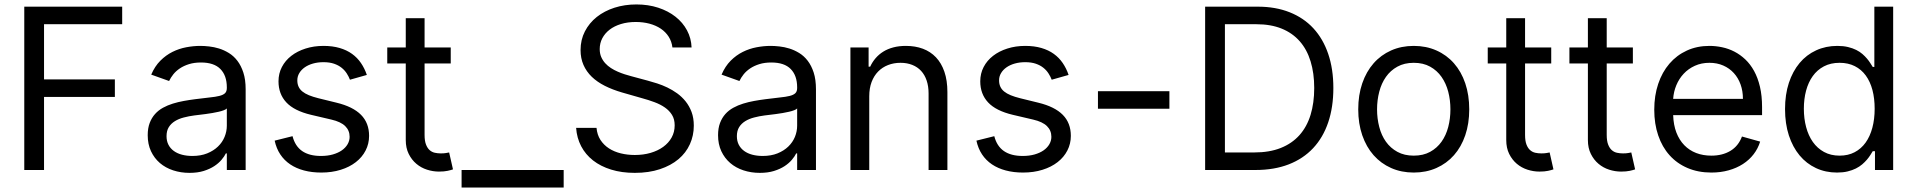

<svg xmlns="http://www.w3.org/2000/svg" viewBox="-20 -757 8539 855"><path d="M88.1 -727.3H524.1V-649.1H176.1V-403.4H491.5V-325.3H176.1V0H88.1Z M823.9 12.8Q785.2 12.8 751.1 1.6Q717 -9.6 691.9 -31.1Q666.9 -52.6 652.3 -83.8Q637.8 -115.1 637.8 -154.8Q637.8 -186.1 646.5 -209.2Q655.2 -232.2 670.3 -249.1Q685.4 -266 705.8 -277.2Q726.2 -288.4 749.6 -295.6Q773.1 -302.9 798.7 -307.5Q824.2 -312.1 849.4 -315.3Q886.7 -320.3 913.4 -323Q940 -325.6 957 -329.9Q974.1 -334.2 982.1 -342Q990.1 -349.8 990.1 -365.1V-367.9Q990.1 -420.5 961.5 -449.6Q932.9 -478.7 875 -478.7Q845.2 -478.7 821.7 -471.4Q798.3 -464.1 780.9 -452.4Q763.5 -440.7 751.8 -426Q740.1 -411.2 733 -396.3L653.4 -424.7Q669.4 -462 694.1 -486.7Q718.8 -511.4 748 -525.9Q777.3 -540.5 809.3 -546.5Q841.3 -552.6 872.2 -552.6Q889.6 -552.6 911.2 -550.2Q932.9 -547.9 955.3 -541Q977.6 -534.1 999.1 -521Q1020.6 -507.8 1037.1 -486.3Q1053.6 -464.8 1063.7 -433.8Q1073.9 -402.7 1073.9 -359.4V0H990.1V-73.9H985.8Q979.4 -60.7 966.6 -45.5Q953.8 -30.2 934.1 -17.2Q914.4 -4.3 887.1 4.3Q859.7 12.8 823.9 12.8ZM836.6 -62.5Q873.9 -62.5 902.5 -74Q931.1 -85.6 950.6 -104.4Q970.2 -123.2 980.1 -147.5Q990.1 -171.9 990.1 -197.4V-274.1Q986.5 -269.9 976.9 -266.2Q967.3 -262.4 954.2 -259.4Q941.1 -256.4 925.6 -253.7Q910.2 -251.1 895.2 -249.1Q880.3 -247.2 867.2 -245.6Q854 -244 845.2 -242.9Q820.7 -239.7 798.3 -233.8Q775.9 -228 758.9 -217.5Q741.8 -207 731.7 -190.9Q721.6 -174.7 721.6 -150.6Q721.6 -128.9 730.1 -112.4Q738.6 -95.9 754.1 -84.7Q769.5 -73.5 790.7 -68Q811.8 -62.5 836.6 -62.5Z M1538.4 -402Q1533 -416.2 1524.1 -430Q1515.3 -443.9 1501.4 -455.1Q1487.6 -466.3 1467.7 -473.2Q1447.8 -480.1 1420.5 -480.1Q1395.6 -480.1 1374.1 -474.1Q1352.6 -468 1337.2 -457.2Q1321.7 -446.4 1312.9 -431.6Q1304 -416.9 1304 -399.1Q1304 -383.5 1309.5 -371.3Q1315 -359 1326.5 -349.6Q1338.1 -340.2 1355.8 -332.9Q1373.6 -325.6 1397.7 -319.6L1478.7 -299.7Q1551.8 -282 1587.7 -245.6Q1623.6 -209.2 1623.6 -152Q1623.6 -116.8 1608.1 -86.8Q1592.7 -56.8 1564.6 -35Q1536.6 -13.1 1497.3 -0.9Q1458.1 11.4 1410.5 11.4Q1368.6 11.4 1333.8 2.1Q1299 -7.1 1272.4 -25Q1245.7 -43 1228.2 -69.4Q1210.6 -95.9 1203.1 -130.7L1282.7 -150.6Q1294 -106.2 1325.6 -84.3Q1357.2 -62.5 1409.1 -62.5Q1438.6 -62.5 1462.2 -69.2Q1485.8 -76 1502.3 -87.5Q1518.8 -99.1 1527.9 -114.7Q1536.9 -130.3 1536.9 -147.7Q1536.9 -176.1 1517.2 -195.5Q1497.5 -214.8 1456 -224.4L1365.1 -245.7Q1290.1 -263.5 1255.1 -301Q1220.2 -338.4 1220.2 -394.9Q1220.2 -429.7 1235.3 -458.6Q1250.4 -487.6 1277.2 -508.3Q1304 -529.1 1340.7 -540.8Q1377.5 -552.6 1420.5 -552.6Q1460.9 -552.6 1492.5 -543.3Q1524.1 -534.1 1547.8 -517Q1571.4 -500 1587.5 -476.2Q1603.7 -452.4 1613.6 -423.3Z M1987.2 -474.4H1870.7V-156.2Q1870.7 -129.6 1877 -113.5Q1883.2 -97.3 1893.3 -88.4Q1903.4 -79.5 1916.4 -76.7Q1929.3 -73.9 1943.2 -73.9Q1957 -73.9 1965.9 -75.5Q1974.8 -77.1 1980.1 -78.1L1997.2 -2.8Q1988.6 0.4 1973.4 3.7Q1958.1 7.1 1934.7 7.1Q1908 7.1 1881.6 -1.4Q1855.1 -9.9 1834.2 -27.5Q1813.2 -45.1 1800.1 -71.6Q1786.9 -98 1786.9 -133.5V-474.4H1704.5V-545.5H1786.9V-676.1H1870.7V-545.5H1987.2Z M2490.1 78.1H2035.5V0H2490.1Z M2974.4 -545.5Q2971.2 -572.4 2957.7 -593.6Q2944.2 -614.7 2922.6 -629.3Q2900.9 -643.8 2872.5 -651.5Q2844.1 -659.1 2811.1 -659.1Q2774.9 -659.1 2745.2 -650Q2715.6 -641 2694.6 -624.8Q2673.7 -608.7 2662.1 -586.6Q2650.6 -564.6 2650.6 -538.4Q2650.6 -518.8 2657.3 -503.2Q2664.1 -487.6 2675.1 -475.5Q2686.1 -463.4 2700.6 -454Q2715.2 -444.6 2730.8 -437.9Q2746.4 -431.1 2762.1 -426.1Q2777.7 -421.2 2791.2 -417.6L2865.1 -397.7Q2883.9 -392.8 2906.4 -385.5Q2929 -378.2 2951.7 -367.4Q2974.4 -356.5 2995.6 -341.3Q3016.7 -326 3033.2 -305.4Q3049.7 -284.8 3059.7 -258.2Q3069.6 -231.5 3069.6 -197.4Q3069.6 -153.4 3052.2 -114.9Q3034.8 -76.3 3001.2 -48.1Q2967.7 -19.9 2918.7 -3.6Q2869.7 12.8 2806.8 12.8Q2748.2 12.8 2701.3 -1.8Q2654.5 -16.3 2620.9 -42.6Q2587.4 -68.9 2568 -105.8Q2548.7 -142.8 2545.5 -187.5H2636.4Q2639.2 -156.6 2653.9 -133.9Q2668.7 -111.2 2691.8 -96.2Q2714.8 -81.3 2744.7 -74Q2774.5 -66.8 2806.8 -66.8Q2844.8 -66.8 2877.1 -76.2Q2909.4 -85.6 2933.4 -103Q2957.4 -120.4 2970.9 -144.7Q2984.4 -169 2984.4 -198.9Q2984.4 -226.2 2972.5 -245.4Q2960.6 -264.6 2940.7 -278.4Q2920.8 -292.3 2894.5 -302Q2868.3 -311.8 2839.5 -319.6L2750 -345.2Q2707.4 -357.6 2673.3 -374.8Q2639.2 -392 2615.2 -415.1Q2591.3 -438.2 2578.3 -467.9Q2565.3 -497.5 2565.3 -534.1Q2565.3 -579.9 2584.7 -617.4Q2604 -654.8 2637.6 -681.5Q2671.2 -708.1 2716.4 -722.7Q2761.7 -737.2 2813.9 -737.2Q2866.8 -737.2 2911.2 -722.7Q2955.6 -708.1 2988.1 -682.5Q3020.6 -657 3039.4 -621.8Q3058.2 -586.6 3059.7 -545.5Z M3363.6 12.8Q3324.9 12.8 3290.8 1.6Q3256.7 -9.6 3231.7 -31.1Q3206.7 -52.6 3192.1 -83.8Q3177.6 -115.1 3177.6 -154.8Q3177.6 -186.1 3186.3 -209.2Q3195 -232.2 3210 -249.1Q3225.1 -266 3245.6 -277.2Q3266 -288.4 3289.4 -295.6Q3312.9 -302.9 3338.4 -307.5Q3364 -312.1 3389.2 -315.3Q3426.5 -320.3 3453.1 -323Q3479.8 -325.6 3496.8 -329.9Q3513.8 -334.2 3521.8 -342Q3529.8 -349.8 3529.8 -365.1V-367.9Q3529.8 -420.5 3501.2 -449.6Q3472.7 -478.7 3414.8 -478.7Q3384.9 -478.7 3361.5 -471.4Q3338.1 -464.1 3320.7 -452.4Q3303.3 -440.7 3291.5 -426Q3279.8 -411.2 3272.7 -396.3L3193.2 -424.7Q3209.2 -462 3233.8 -486.7Q3258.5 -511.4 3287.8 -525.9Q3317.1 -540.5 3349.1 -546.5Q3381 -552.6 3411.9 -552.6Q3429.3 -552.6 3451 -550.2Q3472.7 -547.9 3495 -541Q3517.4 -534.1 3538.9 -521Q3560.4 -507.8 3576.9 -486.3Q3593.4 -464.8 3603.5 -433.8Q3613.6 -402.7 3613.6 -359.4V0H3529.8V-73.9H3525.6Q3519.2 -60.7 3506.4 -45.5Q3493.6 -30.2 3473.9 -17.2Q3454.2 -4.3 3426.8 4.3Q3399.5 12.8 3363.6 12.8ZM3376.4 -62.5Q3413.7 -62.5 3442.3 -74Q3470.9 -85.6 3490.4 -104.4Q3509.9 -123.2 3519.9 -147.5Q3529.8 -171.9 3529.8 -197.4V-274.1Q3526.3 -269.9 3516.7 -266.2Q3507.1 -262.4 3494 -259.4Q3480.8 -256.4 3465.4 -253.7Q3449.9 -251.1 3435 -249.1Q3420.1 -247.2 3407 -245.6Q3393.8 -244 3384.9 -242.9Q3360.4 -239.7 3338.1 -233.8Q3315.7 -228 3298.7 -217.5Q3281.6 -207 3271.5 -190.9Q3261.4 -174.7 3261.4 -150.6Q3261.4 -128.9 3269.9 -112.4Q3278.4 -95.9 3293.9 -84.7Q3309.3 -73.5 3330.4 -68Q3351.6 -62.5 3376.4 -62.5Z M3850.9 0H3767V-545.5H3848V-460.2H3855.1Q3864.7 -481.2 3879.3 -498Q3893.8 -514.9 3913.5 -527.2Q3933.2 -539.4 3958.3 -546Q3983.3 -552.6 4014.2 -552.6Q4055.8 -552.6 4089.7 -540Q4123.6 -527.3 4147.9 -501.8Q4172.2 -476.2 4185.5 -437.5Q4198.9 -398.8 4198.9 -346.6V0H4115.1V-340.9Q4115.1 -372.9 4106.5 -398.3Q4098 -423.7 4081.9 -441.2Q4065.7 -458.8 4042.4 -468Q4019.2 -477.3 3990.1 -477.3Q3959.9 -477.3 3934.5 -467.3Q3909.1 -457.4 3890.4 -438.4Q3871.8 -419.4 3861.3 -391.7Q3850.9 -364 3850.9 -328.1Z M4663.4 -402Q4658 -416.2 4649.1 -430Q4640.3 -443.9 4626.4 -455.1Q4612.6 -466.3 4592.7 -473.2Q4572.8 -480.1 4545.5 -480.1Q4520.6 -480.1 4499.1 -474.1Q4477.6 -468 4462.2 -457.2Q4446.7 -446.4 4437.9 -431.6Q4429 -416.9 4429 -399.1Q4429 -383.5 4434.5 -371.3Q4440 -359 4451.5 -349.6Q4463.1 -340.2 4480.8 -332.9Q4498.6 -325.6 4522.7 -319.6L4603.7 -299.7Q4676.8 -282 4712.7 -245.6Q4748.6 -209.2 4748.6 -152Q4748.6 -116.8 4733.1 -86.8Q4717.7 -56.8 4689.6 -35Q4661.6 -13.1 4622.3 -0.9Q4583.1 11.4 4535.5 11.4Q4493.6 11.4 4458.8 2.1Q4424 -7.1 4397.4 -25Q4370.7 -43 4353.2 -69.4Q4335.6 -95.9 4328.1 -130.7L4407.7 -150.6Q4419 -106.2 4450.6 -84.3Q4482.2 -62.5 4534.1 -62.5Q4563.6 -62.5 4587.2 -69.2Q4610.8 -76 4627.3 -87.5Q4643.8 -99.1 4652.9 -114.7Q4661.9 -130.3 4661.9 -147.7Q4661.9 -176.1 4642.2 -195.5Q4622.5 -214.8 4581 -224.4L4490.1 -245.7Q4415.1 -263.5 4380.1 -301Q4345.2 -338.4 4345.2 -394.9Q4345.2 -429.7 4360.3 -458.6Q4375.4 -487.6 4402.2 -508.3Q4429 -529.1 4465.7 -540.8Q4502.5 -552.6 4545.5 -552.6Q4585.9 -552.6 4617.5 -543.3Q4649.1 -534.1 4672.8 -517Q4696.4 -500 4712.5 -476.2Q4728.7 -452.4 4738.6 -423.3Z M5187.5 -272.7H4869.3V-350.9H5187.5Z M5346.6 0V-727.3H5581Q5660.5 -727.3 5723 -702.4Q5785.5 -677.6 5828.7 -630.9Q5871.8 -584.2 5894.7 -517Q5917.6 -449.9 5917.6 -365.1Q5917.6 -279.8 5894.7 -212.2Q5871.8 -144.5 5827.6 -97.3Q5783.4 -50.1 5718.8 -25Q5654.1 0 5571 0ZM5565.3 -78.1Q5633.2 -78.1 5683.2 -98Q5733.3 -117.9 5766.5 -155Q5799.7 -192.1 5816.1 -245.4Q5832.4 -298.7 5832.4 -365.1Q5832.4 -431.1 5816.2 -483.8Q5800.1 -536.6 5767.8 -573.3Q5735.4 -610.1 5687.3 -629.6Q5639.2 -649.1 5575.3 -649.1H5434.7V-78.1Z M6275.6 11.4Q6220.2 11.4 6174.7 -8.9Q6129.3 -29.1 6096.8 -65.9Q6064.3 -102.6 6046.3 -154.7Q6028.4 -206.7 6028.4 -269.9Q6028.4 -333.8 6046.3 -386Q6064.3 -438.2 6096.8 -475.1Q6129.3 -512.1 6174.7 -532.3Q6220.2 -552.6 6275.6 -552.6Q6331 -552.6 6376.6 -532.3Q6422.2 -512.1 6454.7 -475.1Q6487.2 -438.2 6505 -386Q6522.7 -333.8 6522.7 -269.9Q6522.7 -206.7 6505 -154.7Q6487.2 -102.6 6454.7 -65.9Q6422.2 -29.1 6376.6 -8.9Q6331 11.4 6275.6 11.4ZM6275.6 -63.9Q6317.8 -63.9 6348.5 -80.8Q6379.3 -97.7 6399.3 -125.9Q6419.4 -154.1 6429.2 -191.6Q6438.9 -229 6438.9 -269.9Q6438.9 -311.1 6429.2 -348.5Q6419.4 -386 6399.3 -414.6Q6379.3 -443.2 6348.5 -460.2Q6317.8 -477.3 6275.6 -477.3Q6233.7 -477.3 6202.8 -460.2Q6171.9 -443.2 6151.8 -414.6Q6131.7 -386 6122 -348.5Q6112.2 -311.1 6112.2 -269.9Q6112.2 -229 6122 -191.6Q6131.7 -154.1 6151.8 -125.9Q6171.9 -97.7 6202.8 -80.8Q6233.7 -63.9 6275.6 -63.9Z M6887.8 -474.4H6771.3V-156.2Q6771.3 -129.6 6777.5 -113.5Q6783.7 -97.3 6793.9 -88.4Q6804 -79.5 6816.9 -76.7Q6829.9 -73.9 6843.8 -73.9Q6857.6 -73.9 6866.5 -75.5Q6875.4 -77.1 6880.7 -78.1L6897.7 -2.8Q6889.2 0.4 6873.9 3.7Q6858.7 7.1 6835.2 7.1Q6808.6 7.1 6782.1 -1.4Q6755.7 -9.9 6734.7 -27.5Q6713.8 -45.1 6700.6 -71.6Q6687.5 -98 6687.5 -133.5V-474.4H6605.1V-545.5H6687.5V-676.1H6771.3V-545.5H6887.8Z M7251.4 -474.4H7134.9V-156.2Q7134.9 -129.6 7141.2 -113.5Q7147.4 -97.3 7157.5 -88.4Q7167.6 -79.5 7180.6 -76.7Q7193.5 -73.9 7207.4 -73.9Q7221.2 -73.9 7230.1 -75.5Q7239 -77.1 7244.3 -78.1L7261.4 -2.8Q7252.8 0.4 7237.6 3.7Q7222.3 7.1 7198.9 7.1Q7172.2 7.1 7145.8 -1.4Q7119.3 -9.9 7098.4 -27.5Q7077.4 -45.1 7064.3 -71.6Q7051.1 -98 7051.1 -133.5V-474.4H6968.8V-545.5H7051.1V-676.1H7134.9V-545.5H7251.4Z M7600.9 11.4Q7541.9 11.4 7494.7 -8.9Q7447.4 -29.1 7414.6 -65.9Q7381.7 -102.6 7364.2 -154.1Q7346.6 -205.6 7346.6 -268.5Q7346.6 -331.3 7364.2 -383.5Q7381.7 -435.7 7414.1 -473.4Q7446.4 -511 7491.7 -531.8Q7536.9 -552.6 7592.3 -552.6Q7620.7 -552.6 7649.1 -546.5Q7677.6 -540.5 7703.7 -527Q7729.8 -513.5 7752.1 -492.4Q7774.5 -471.2 7791.2 -440.9Q7807.9 -410.5 7817.3 -370.6Q7826.7 -330.6 7826.7 -279.8V-244.3H7430.8Q7432.2 -200.6 7445.1 -166.9Q7458.1 -133.2 7480.5 -110.3Q7502.8 -87.4 7533.4 -75.6Q7563.9 -63.9 7600.9 -63.9Q7650.2 -63.9 7685.7 -85.2Q7721.2 -106.5 7737.2 -149.1L7818.2 -126.4Q7808.6 -95.5 7789.1 -70.1Q7769.5 -44.7 7741.5 -26.6Q7713.4 -8.5 7677.9 1.4Q7642.4 11.4 7600.9 11.4ZM7741.5 -316.8Q7741.5 -351.6 7731 -380.9Q7720.5 -410.2 7701 -431.6Q7681.5 -453.1 7653.9 -465.2Q7626.4 -477.3 7592.3 -477.3Q7556.5 -477.3 7527.5 -464.1Q7498.6 -451 7477.8 -428.8Q7457 -406.6 7445 -377.7Q7432.9 -348.7 7430.8 -316.8Z M8160.5 11.4Q8109.4 11.4 8066.8 -8.5Q8024.1 -28.4 7993.6 -65.2Q7963.1 -101.9 7946 -154.1Q7929 -206.3 7929 -271.3Q7929 -335.9 7946 -387.8Q7963.1 -439.6 7993.8 -476.4Q8024.5 -513.1 8067.5 -532.8Q8110.4 -552.6 8161.9 -552.6Q8188.6 -552.6 8209.3 -547.6Q8230.1 -542.6 8246.1 -534.6Q8262.1 -526.6 8273.8 -516.3Q8285.5 -506 8294.2 -495.7Q8302.9 -485.4 8308.9 -475.7Q8315 -465.9 8319.6 -458.8H8326.7V-727.3H8410.5V0H8329.5V-83.8H8319.6Q8315 -76.3 8308.8 -66.4Q8302.6 -56.5 8293.5 -45.8Q8284.4 -35.2 8272.5 -25Q8260.7 -14.9 8244.5 -6.7Q8228.3 1.4 8207.6 6.4Q8186.8 11.4 8160.5 11.4ZM8171.9 -63.9Q8209.9 -63.9 8239 -79.2Q8268.1 -94.5 8287.8 -122Q8307.5 -149.5 8317.8 -188Q8328.1 -226.6 8328.1 -272.7Q8328.1 -318.5 8318.2 -356.2Q8308.2 -393.8 8288.5 -420.8Q8268.8 -447.8 8239.5 -462.5Q8210.2 -477.3 8171.9 -477.3Q8132.1 -477.3 8102.1 -461.5Q8072.1 -445.7 8052.4 -418.1Q8032.7 -390.6 8022.7 -353.3Q8012.8 -316.1 8012.8 -272.7Q8012.8 -229 8022.9 -191.1Q8033 -153.1 8052.9 -124.8Q8072.8 -96.6 8102.6 -80.3Q8132.5 -63.9 8171.9 -63.9Z"/></svg>

Font: Fast_Sans-Dotted
Style: Regular
Weight: 400
Version: Version 3.018